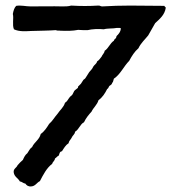

<svg xmlns="http://www.w3.org/2000/svg" viewBox="-20 -507 650 688"><path d="M574 -479C574 -482 570 -482 569 -486C529 -486 488 -487 446 -487C413 -487 379 -486 346 -484C340 -484 338 -488 331 -487C299 -485 270 -485 235 -487C225 -484 214 -484 204 -484C171 -485 123 -484 90 -484C72 -484 55 -489 38 -486C31 -479 28 -468 26 -457C30 -442 23 -418 30 -402C49 -393 71 -395 92 -396C122 -397 153 -397 180 -399C186 -396 193 -398 196 -397C218 -396 241 -396 260 -400C270 -399 282 -399 294 -399C310 -403 334 -404 352 -402C365 -406 385 -404 399 -407C404 -406 413 -409 413 -404C412 -394 407 -388 402 -382C399 -380 396 -376 396 -371C393 -368 389 -366 388 -361C374 -352 369 -334 355 -325C354 -316 347 -312 344 -304C339 -298 335 -291 328 -287C326 -278 318 -275 314 -268C311 -260 305 -255 300 -249L286 -227C284 -224 281 -223 279 -221L270 -207C267 -203 262 -200 260 -197C259 -196 260 -194 259 -192C255 -188 250 -186 246 -181L240 -169C237 -164 233 -163 230 -159C224 -152 221 -143 213 -139C208 -122 195 -113 186 -99C176 -88 168 -73 156 -63C148 -50 139 -36 126 -27C121 -6 103 2 95 20C87 25 83 35 78 42C70 48 66 57 62 66C55 72 49 78 43 85C39 95 28 97 29 110C31 127 45 131 51 143C59 144 63 150 71 151C75 157 81 162 92 161C107 160 112 147 123 142C135 119 147 95 167 80C169 72 176 70 177 61C182 58 185 53 191 50C193 43 194 36 202 35C209 24 215 13 226 6C227 -3 234 -7 237 -14C240 -22 248 -25 249 -35C263 -43 267 -62 281 -69C288 -84 298 -96 308 -107C315 -122 328 -131 333 -148C347 -158 356 -172 364 -188C369 -190 369 -196 372 -199C376 -202 381 -204 382 -210C386 -213 386 -220 388 -225C412 -241 423 -269 443 -289C452 -306 462 -322 476 -334C485 -353 499 -365 511 -380L536 -424C552 -439 570 -453 574 -479Z"/></svg>

Font: FuturaRener
Style: Regular
Weight: 400
Designer: BSozoo
Foundry: BSozoo
Version: Version 1.0